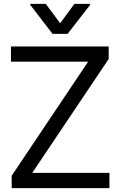

<svg xmlns="http://www.w3.org/2000/svg" viewBox="-20 -966 618 986"><path d="M40 0V-63.5L432.6 -649.4H36.1V-727.5H538.1V-663.1L145.5 -78.1H542V0ZM214.8 -946.3 289.1 -846.7 362.3 -946.3H442.4V-940.4L327.1 -792H250L135.7 -940.4V-946.3Z"/></svg>

Font: Inter Tight
Style: Regular
Weight: 400
Designer: Rasmus Andersson
Foundry: rsms
Version: Version 3.002